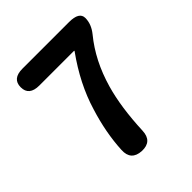

<svg xmlns="http://www.w3.org/2000/svg" viewBox="-204 -869 997 997"><g transform="rotate(-45 294.5 -370.5)"><path d="M261 0Q186 -4 190 -79Q196 -200 237 -331Q280 -474 380 -613Q383 -617 378 -617H125Q50 -617 50 -679Q50 -741 125 -741H467Q542 -741 542 -696Q542 -651 508 -609Q421 -503 379 -356Q345 -238 338 -72Q335 3 261 0Z"/></g></svg>

Font: Resource Han Rounded KR
Style: Bold
Weight: 700
Designer: Cyano Hao (round all glyphs); Ryoko NISHIZUKA 西塚涼子 (kana, bopomofo & ideographs); Paul D. Hunt (Latin, Greek & Cyrillic)
Foundry: Cyano Hao
Version: 0.990